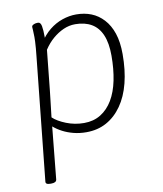

<svg xmlns="http://www.w3.org/2000/svg" viewBox="-83 -596 739 872"><g transform="rotate(-10 286.5 -160.5)"><path d="M79 208Q67 208 62 204.5Q57 201 58 194L117 -373Q119 -392 120.5 -409Q122 -426 122.5 -439.5Q123 -453 123 -461Q123 -481 122 -492Q121 -503 121 -507Q121 -512 124 -514.5Q127 -517 132 -519Q137 -521 142 -521.5Q147 -522 150 -522Q162 -522 165.5 -503.5Q169 -485 169 -453Q169 -435 167.5 -420Q166 -405 161 -391L154 -428Q176 -463 203.5 -485Q231 -507 263 -518Q295 -529 327 -529Q365 -529 396.5 -516.5Q428 -504 452.5 -477.5Q477 -451 490.5 -411Q504 -371 504 -315Q504 -241 489 -182Q474 -123 444.5 -81Q415 -39 374 -16.5Q333 6 281 6Q250 6 222.5 -1Q195 -8 172 -20Q149 -32 132 -47L108 194Q106 208 83 208ZM278 -37Q322 -37 355 -57.5Q388 -78 410 -115Q432 -152 442.5 -203.5Q453 -255 453 -317Q453 -375 437 -412.5Q421 -450 390 -468Q359 -486 315 -486Q287 -486 261 -474.5Q235 -463 211.5 -443Q188 -423 169 -394L150 -210Q147 -185 144 -157Q141 -129 136 -88Q157 -68 196 -52.5Q235 -37 278 -37Z"/></g></svg>

Font: Asap ExtraLight
Style: Italic
Weight: 250
Italic angle: -6°
Version: Version 3.001